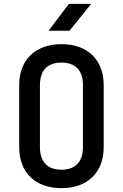

<svg xmlns="http://www.w3.org/2000/svg" viewBox="-20 -970 640 1000"><path d="M342 -810 455 -950H339L233 -810ZM300 10C436 10 520 -72 520 -203V-528C520 -658 436 -740 300 -740C164 -740 80 -658 80 -527V-203C80 -72 164 10 300 10ZM300 -86C227 -86 188 -128 188 -203V-527C188 -603 227 -644 300 -644C373 -644 412 -603 412 -527V-203C412 -128 373 -86 300 -86Z"/></svg>

Font: Tekne LDO SemiBold
Style: Regular
Weight: 600
Monospace: yes
Designer: Alessio Laiso, Mario Rullo, Paolo Rosset
Foundry: Alessio Laiso
Version: Version 1.000;hotconv 1.0.109;makeotfexe 2.5.65596